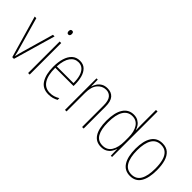

<svg xmlns="http://www.w3.org/2000/svg" viewBox="45 -1510 2269 2269"><g transform="rotate(45 1179.5 -375.0)"><path d="M155 0 3 -527H30L138 -147Q147 -118 154 -91.5Q161 -65 167 -35H170Q177 -64 183.5 -91Q190 -118 199 -147L308 -527H335L183 0Z M434 -723Q450 -723 455 -713Q460 -703 460 -691Q460 -676 453.5 -666.5Q447 -657 433 -657Q420 -657 414 -667Q408 -677 408 -690Q408 -702 413.5 -712.5Q419 -723 434 -723ZM446 -527V0H420V-527Z M752 -537Q809 -537 843.5 -503.5Q878 -470 893 -415.5Q908 -361 908 -298V-271H603Q602 -147 644 -81Q686 -15 767 -15Q801 -15 829.5 -23.5Q858 -32 891 -51V-22Q864 -7 834 1.5Q804 10 767 10Q668 10 622.5 -64.5Q577 -139 577 -262Q577 -342 596 -404Q615 -466 653.5 -501.5Q692 -537 752 -537ZM752 -512Q689 -512 649.5 -458Q610 -404 604 -295H883Q884 -356 870.5 -405.5Q857 -455 827.5 -483.5Q798 -512 752 -512Z M1212 -537Q1277 -537 1312.5 -496Q1348 -455 1348 -365V0H1322V-358Q1322 -441 1292.5 -477Q1263 -513 1212 -513Q1149 -513 1105.5 -462Q1062 -411 1062 -308V0H1036V-527H1057L1059 -416H1061Q1069 -445 1087.5 -473Q1106 -501 1136.5 -519Q1167 -537 1212 -537Z M1646 10Q1559 10 1515.5 -58Q1472 -126 1472 -255Q1472 -393 1519 -465Q1566 -537 1652 -537Q1693 -537 1722.5 -520.5Q1752 -504 1770.5 -478Q1789 -452 1797 -424H1799Q1797 -472 1797 -512V-760H1823V0H1802L1799 -108H1797Q1789 -79 1770.5 -52Q1752 -25 1721.5 -7.5Q1691 10 1646 10ZM1648 -15Q1723 -15 1760 -74.5Q1797 -134 1797 -235V-299Q1797 -397 1759.5 -454.5Q1722 -512 1652 -512Q1578 -512 1538.5 -447.5Q1499 -383 1499 -255Q1499 -139 1534.5 -77Q1570 -15 1648 -15Z M2309 -264Q2309 -132 2265 -61Q2221 10 2130 10Q2040 10 1994.5 -61.5Q1949 -133 1949 -265Q1949 -396 1995 -466.5Q2041 -537 2131 -537Q2195 -537 2234 -503Q2273 -469 2291 -407.5Q2309 -346 2309 -264ZM1976 -265Q1976 -147 2013.5 -81Q2051 -15 2130 -15Q2209 -15 2245.5 -79Q2282 -143 2282 -265Q2282 -339 2267.5 -394.5Q2253 -450 2220 -481Q2187 -512 2131 -512Q2052 -512 2014 -447.5Q1976 -383 1976 -265Z"/></g></svg>

Font: Noto Sans Bengali Condensed Thin
Style: Regular
Weight: 100
Width: 3
Designer: Joana Ranito - Universal Thirst; Jelle Bosma - Monotype Design Team
Foundry: Universal Thirst ehf.
Version: Version 3.000; ttfautohint (v1.8.4.7-5d5b)